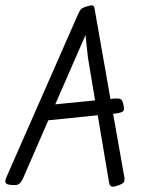

<svg xmlns="http://www.w3.org/2000/svg" viewBox="-40 -693 540 723"><path d="M429 -19Q429 -10 425 -5.5Q421 -1 411 3Q393 10 385 10Q374 10 371 -4L328 -259L142 -240L47 -22Q40 -7 33 -1.5Q26 4 16 4Q-3 4 -11.5 1Q-20 -2 -20 -10Q-20 -16 -17 -23L252 -635Q259 -651 263.5 -656.5Q268 -662 278 -666Q299 -673 305 -673Q315 -673 316 -661L376 -320L381 -321Q389 -322 401 -322Q412 -322 417 -317.5Q422 -313 425 -298Q427 -286 427 -283Q427 -275 418.5 -271Q410 -267 386 -264L426 -38Q429 -26 429 -19ZM291 -477 282 -561 168 -300 318 -315Z"/></svg>

Font: Farsan
Style: Regular
Weight: 400
Version: Version 1.001g;PS 1.001;hotconv 1.0.86;makeotf.lib2.5.63406 